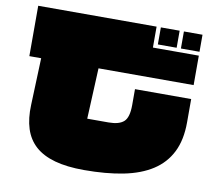

<svg xmlns="http://www.w3.org/2000/svg" viewBox="-84 -834 1088 976"><g transform="rotate(10 460.0 -346.0)"><path d="M884 -285Q884 -194 852.5 -131Q821 -68 760.5 -29Q700 10 612 27.5Q524 45 410 45Q321 45 258.5 27.5Q196 10 157.5 -24.5Q119 -59 102 -111.5Q85 -164 88 -235L97 -477H36V-737H647V-629H884V-477H393L381 -215H491Q545 -215 569.5 -237Q594 -259 594 -323V-405H884ZM884 -649H788V-737H884ZM766 -649H669V-737H766Z"/></g></svg>

Font: ChangwonDangamAsac Bold
Style: Regular
Weight: 700
Designer: Choi Chi-young, Lee Youngbeen, Kim Jungjin, Yoon Jihee, Han Dohee
Foundry: YoonDesign Inc.
Version: Version 1.010;Build 20210623